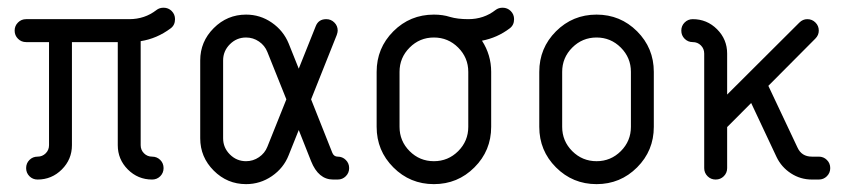

<svg xmlns="http://www.w3.org/2000/svg" viewBox="-20 -461 2169 493"><path d="M400 -441.2Q412.4 -441.2 420.9 -432.6Q429.4 -424.1 429.4 -411.8Q429.4 -396.5 418.2 -388.2Q382.9 -361.8 341.2 -355.3V-88.2Q341.2 -75.9 349.7 -67.4Q358.2 -58.8 370.6 -58.8Q382.9 -58.8 391.5 -50.3Q400 -41.8 400 -29.4Q400 -17.1 391.5 -8.5Q382.9 0 370.6 0Q334.1 0 308.2 -25.9Q282.4 -51.8 282.4 -88.2V-352.9H164.7V-88.2Q164.7 -51.8 138.8 -25.9Q112.9 0 76.5 0Q64.1 0 55.6 -8.5Q47.1 -17.1 47.1 -29.4Q47.1 -41.8 55.6 -50.3Q64.1 -58.8 76.5 -58.8Q88.8 -58.8 97.4 -67.4Q105.9 -75.9 105.9 -88.2V-352.9H47.1Q34.7 -352.9 26.2 -361.5Q17.6 -370 17.6 -382.4Q17.6 -394.7 26.2 -403.2Q34.7 -411.8 47.1 -411.8H311.8Q351.8 -411.8 381.8 -435.3Q389.4 -441.2 400 -441.2Z M611.8 -423.5Q648.2 -423.5 677.9 -402.9Q707.6 -382.4 721.2 -349.4L747.1 -284.7L790.6 -393.5Q797.6 -411.8 817.6 -411.8Q830 -411.8 838.5 -403.2Q847.1 -394.7 847.1 -382.4Q847.1 -378.2 844.7 -371.2L778.8 -205.9L833.5 -68.2Q837.6 -58.8 847.1 -58.8Q859.4 -58.8 867.9 -50.3Q876.5 -41.8 876.5 -29.4Q876.5 -17.1 867.9 -8.5Q859.4 0 847.1 0H835.3Q797.6 0 778.8 -47.1L747.1 -127.1L721.2 -62.4Q708.2 -29.4 678.2 -8.8Q648.2 11.8 611.8 11.8Q563.5 11.8 528.8 -22.9Q494.1 -57.6 494.1 -105.9V-305.9Q494.1 -354.1 528.8 -388.8Q563.5 -423.5 611.8 -423.5ZM611.8 -364.7Q587.6 -364.7 570.3 -347.4Q552.9 -330 552.9 -305.9V-105.9Q552.9 -81.8 570.3 -64.4Q587.6 -47.1 611.8 -47.1Q630 -47.1 645 -57.4Q660 -67.6 666.5 -84.1L715.3 -205.9L666.5 -327.6Q660 -344.1 645 -354.4Q630 -364.7 611.8 -364.7Z M1270.6 -441.2Q1282.9 -441.2 1291.5 -432.6Q1300 -424.1 1300 -411.8Q1300 -396.5 1288.8 -388.2Q1257.1 -364.1 1217.6 -356.5Q1241.2 -320 1241.2 -276.5V-135.3Q1241.2 -74.1 1198.2 -31.2Q1155.3 11.8 1094.1 11.8Q1032.9 11.8 990 -31.2Q947.1 -74.1 947.1 -135.3V-276.5Q947.1 -337.6 990 -380.6Q1032.9 -423.5 1094.1 -423.5Q1117.1 -423.5 1135.3 -417.6Q1154.7 -411.8 1182.4 -411.8Q1222.4 -411.8 1252.4 -435.3Q1260 -441.2 1270.6 -441.2ZM1005.9 -276.5V-135.3Q1005.9 -98.8 1031.8 -72.9Q1057.6 -47.1 1094.1 -47.1Q1130.6 -47.1 1156.5 -72.9Q1182.4 -98.8 1182.4 -135.3V-276.5Q1182.4 -312.9 1156.5 -338.8Q1130.6 -364.7 1094.1 -364.7Q1057.6 -364.7 1031.8 -338.8Q1005.9 -312.9 1005.9 -276.5Z M1658.8 -276.5V-135.3Q1658.8 -74.1 1615.9 -31.2Q1572.9 11.8 1511.8 11.8Q1450.6 11.8 1407.6 -31.2Q1364.7 -74.1 1364.7 -135.3V-276.5Q1364.7 -337.6 1407.6 -380.6Q1450.6 -423.5 1511.8 -423.5Q1572.9 -423.5 1615.9 -380.6Q1658.8 -337.6 1658.8 -276.5ZM1423.5 -276.5V-135.3Q1423.5 -98.8 1449.4 -72.9Q1475.3 -47.1 1511.8 -47.1Q1548.2 -47.1 1574.1 -72.9Q1600 -98.8 1600 -135.3V-276.5Q1600 -312.9 1574.1 -338.8Q1548.2 -364.7 1511.8 -364.7Q1475.3 -364.7 1449.4 -338.8Q1423.5 -312.9 1423.5 -276.5Z M1758.8 -411.8Q1795.3 -411.8 1821.2 -385.9Q1847.1 -360 1847.1 -323.5V-218.2L2032.4 -402.9Q2041.2 -411.8 2052.9 -411.8Q2065.3 -411.8 2073.8 -403.2Q2082.4 -394.7 2082.4 -382.4Q2082.4 -370.6 2073.5 -361.8L1952.9 -240.6L2027.6 -82.4Q2038.2 -58.8 2064.7 -58.8H2082.4Q2094.7 -58.8 2103.2 -50.3Q2111.8 -41.8 2111.8 -29.4Q2111.8 -17.1 2103.2 -8.5Q2094.7 0 2082.4 0H2064.7Q2035.3 0 2010.9 -15.9Q1986.5 -31.8 1974.1 -57.6L1908.8 -196.5L1847.1 -134.7V-29.4Q1847.1 -17.1 1838.5 -8.5Q1830 0 1817.6 0Q1805.3 0 1796.8 -8.5Q1788.2 -17.1 1788.2 -29.4V-323.5Q1788.2 -335.9 1779.7 -344.4Q1771.2 -352.9 1758.8 -352.9Q1746.5 -352.9 1737.9 -361.5Q1729.4 -370 1729.4 -382.4Q1729.4 -394.7 1737.9 -403.2Q1746.5 -411.8 1758.8 -411.8Z"/></svg>

Font: OpenGost Type B TT
Style: Regular
Weight: 400
Version: Version 0.3